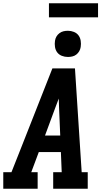

<svg xmlns="http://www.w3.org/2000/svg" viewBox="-24 -1153 644 1173"><path d="M-4 0V-101H46L103 -245L296 -735H434L475 -101H512V0H301V-101H353L348 -224H213L167 -101H206V0ZM251 -325H344L337 -490Q337 -505 336 -520.5Q335 -536 335 -551Q329 -536 323.5 -520.5Q318 -505 312 -490ZM391 -805Q371 -805 353.5 -812Q336 -819 325.5 -833Q315 -847 312 -866Q309 -885 312 -904Q314 -918 321 -930Q328 -942 339.5 -950.5Q351 -959 364 -962Q377 -965 391 -965Q410 -965 427.5 -958Q445 -951 455.5 -937Q466 -923 469 -904Q472 -885 469 -866Q467 -852 460 -840Q453 -828 442 -819.5Q431 -811 417.5 -808Q404 -805 391 -805ZM275 -1047V-1133H575V-1047Z"/></svg>

Font: Iosevka Etoile Oblique
Style: Bold
Weight: 700
Italic angle: -9°
Designer: Belleve Invis
Foundry: Belleve Invis
Version: Version 15.5.2; ttfautohint (v1.8.4)